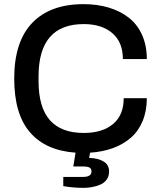

<svg xmlns="http://www.w3.org/2000/svg" viewBox="-20 -718 765 917"><path d="M377.9 179.2Q329.6 179.2 282.2 170.9V127H376Q417 127 417 101.1Q417 88.4 408.2 82.8Q399.4 77.1 377 77.1H330.1L340.8 11.2Q197.8 1 122.8 -86.4Q47.9 -173.8 47.9 -342.8Q47.9 -519 133.8 -608.6Q219.7 -698.2 378.9 -698.2Q444.3 -698.2 499 -681.9Q553.7 -665.5 594.7 -633.8Q635.7 -602.1 658.4 -551.5Q681.2 -501 681.2 -436H566.9Q566.9 -516.6 516.4 -559.8Q465.8 -603 379.9 -603Q164.1 -603 164.1 -353V-331.1Q164.1 -205.1 218.3 -144Q272.5 -83 379.9 -83Q468.8 -83 519.8 -125.5Q570.8 -168 570.8 -249H681.2Q681.2 -188 661.1 -139.6Q641.1 -91.3 604.5 -59.8Q567.9 -28.3 519 -10.5Q470.2 7.3 410.2 11.2L405.8 36.1Q448.2 37.6 474.6 53.2Q501 68.8 501 101.1Q501 123.5 489.5 139.6Q478 155.8 459 163.8Q439.9 171.9 419.9 175.5Q399.9 179.2 377.9 179.2Z"/></svg>

Font: Archivo Medium
Style: Regular
Weight: 500
Designer: Hector Gatti
Foundry: Omnibus-Type
Version: Version 2.001